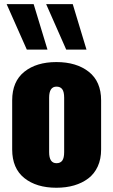

<svg xmlns="http://www.w3.org/2000/svg" viewBox="-20 -885 540 916"><path d="M295.9 -648.4 200.2 -865.2H327.1L392.6 -648.4ZM107.9 -648.4 11.7 -865.2H140.6L206.5 -648.4ZM249 10.7Q153.8 10.7 95.9 -35.6Q38.1 -82 38.1 -171.9V-406.2Q38.1 -496.1 95.9 -542.5Q153.8 -588.9 249 -588.9Q344.7 -588.9 403.6 -542.5Q462.4 -496.1 462.4 -406.2V-171.9Q462.4 -126 446.3 -90.8Q430.2 -55.7 401.1 -33.7Q372.1 -11.7 333.7 -0.5Q295.4 10.7 249 10.7ZM249.5 -106.4Q268.1 -106.4 277.1 -118.9Q286.1 -131.3 286.1 -159.2V-418.9Q286.1 -446.8 277.1 -459.2Q268.1 -471.7 249.5 -471.7Q214.4 -471.7 214.4 -418.9V-159.2Q214.4 -106.4 249.5 -106.4Z"/></svg>

Font: Oswald
Style: Heavy
Weight: 800
Designer: Vernon Adams
Foundry: Vernon Adams
Version: 3.0; ttfautohint (v0.95) -l 8 -r 50 -G 200 -x 0 -w "G" -W -c